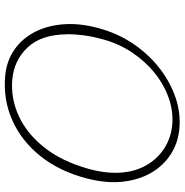

<svg xmlns="http://www.w3.org/2000/svg" viewBox="-4 -750 770 801"><g transform="rotate(90 380.5 -349.0)"><path d="M514 -713Q574.5 -708 622.2 -677.5Q670 -647 700 -595.8Q730 -544.5 737.5 -476.2Q745 -408 724 -327Q694.5 -213 631 -133.5Q567.5 -54 481.2 -15.8Q395 22.5 296.5 14Q235 8.5 187.5 -24Q140 -56.5 112 -111.5Q84 -166.5 80.2 -239Q76.5 -311.5 103 -396.5Q126 -470 169.2 -530.5Q212.5 -591 269 -633.8Q325.5 -676.5 388.5 -697.5Q451.5 -718.5 514 -713ZM313.5 -15.5Q389.5 -9.5 462.2 -42.2Q535 -75 593.5 -147.8Q652 -220.5 684 -334Q692.5 -364.5 696.5 -392.5Q700.5 -420.5 700.5 -446.5Q700 -516.5 672.8 -567.8Q645.5 -619 600.5 -648.5Q555.5 -678 500.5 -683Q446 -688 390.2 -669Q334.5 -650 285 -610.5Q235.5 -571 198 -514.8Q160.5 -458.5 142.5 -389.5Q131.5 -349 126.8 -313Q122 -277 122.5 -245Q123.5 -137 177.2 -79.8Q231 -22.5 313.5 -15.5Z"/></g></svg>

Font: Fraunces 9pt S100 Thin
Style: Italic
Weight: 100
Italic angle: -16°
Version: Version 1.000; ttfautohint (v1.8.3)